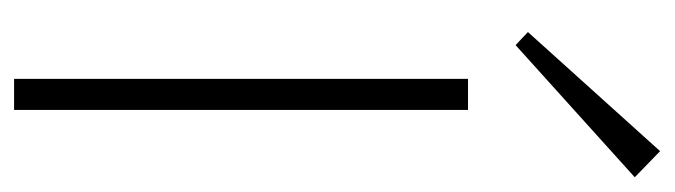

<svg xmlns="http://www.w3.org/2000/svg" viewBox="-354 -580 935 266"><g transform="rotate(90 113.0 -447.5)"><path d="M132.8 -628.9V0H89.8V-628.9ZM189.9 -895 226.1 -859.9 43 -694.8 24.9 -711.9Z"/></g></svg>

Font: Sinkin Sans 200 X Light
Style: Regular
Weight: 200
Designer: Keith Bates
Foundry: K-Type
Version: Sinkin Sans (version 1.0)  by Keith Bates   •   © 2014   www